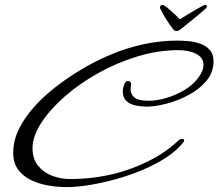

<svg xmlns="http://www.w3.org/2000/svg" viewBox="-20 -722 893 785"><path d="M819 -702Q829 -702 825 -693Q823 -689 820 -686Q795 -664 774.5 -647.5Q754 -631 722 -605Q710 -595 701 -595Q693 -595 686 -605Q670 -626 658 -645.5Q646 -665 635 -687Q635 -689 634.5 -691Q634 -693 635 -694Q635 -702 645 -702Q650 -702 664.5 -690Q679 -678 694 -664Q709 -650 715 -643Q723 -648 738.5 -657.5Q754 -667 771 -677Q788 -687 801.5 -694.5Q815 -702 819 -702ZM252 43Q218 43 180.5 37Q143 31 109.5 15.5Q76 0 55 -27.5Q34 -55 34 -97Q34 -146 56.5 -192.5Q79 -239 116.5 -281.5Q154 -324 199.5 -360Q245 -396 290.5 -424.5Q336 -453 374 -472Q542 -556 706 -556Q727 -556 752.5 -553.5Q778 -551 801 -542.5Q824 -534 838.5 -517Q853 -500 853 -472Q853 -426 824 -391.5Q795 -357 751 -333.5Q707 -310 660.5 -298Q614 -286 579 -286Q558 -286 535.5 -290.5Q513 -295 497.5 -308.5Q482 -322 482 -348Q482 -362 488 -376.5Q494 -391 501 -391Q516 -391 516 -378Q516 -373 515 -368Q514 -363 514 -358Q514 -336 530 -323Q546 -310 588 -310Q621 -310 660 -321.5Q699 -333 733.5 -353.5Q768 -374 789 -402Q812 -432 812 -457Q812 -486 782.5 -501.5Q753 -517 709 -517Q626 -517 541 -491Q456 -465 379.5 -422Q303 -379 243 -326Q183 -273 148 -218.5Q113 -164 113 -116Q113 -72 136 -44Q159 -16 194 -3Q229 10 266 10Q362 10 450.5 -12.5Q539 -35 622 -82Q631 -87 648 -98.5Q665 -110 683 -124.5Q701 -139 713 -151Q721 -154 725 -154Q731 -154 732.5 -150.5Q734 -147 731 -142Q705 -108 661 -79Q617 -50 563.5 -27.5Q510 -5 454 10.5Q398 26 345.5 34.5Q293 43 252 43Z"/></svg>

Font: Corinthia
Style: Bold
Weight: 700
Designer: Robert E. Leuschke
Foundry: Robert E. Leuschke
Version: Version 1.013; ttfautohint (v1.8.3)